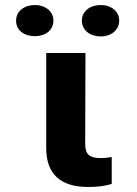

<svg xmlns="http://www.w3.org/2000/svg" viewBox="-20 -739 544 764"><path d="M331.1 5C368.4 5 397.1 1.3 424.6 -7V-114L405.4 -111.5C397.7 -110.5 389 -110 379.5 -110C336.5 -110 319 -125.2 319 -165L320.1 -528H163.9V-150C163.9 -47.4 219.2 5 331.1 5ZM118.8 -595C161 -595 192.5 -619 192.5 -657C192.5 -694.1 160.3 -719 118.8 -719C77 -719 44 -694.6 44 -657C44 -618.4 75.8 -595 118.8 -595ZM380.6 -594C422.2 -594 454.3 -619.4 454.3 -657C454.3 -694.1 422.1 -719 380.6 -719C338.8 -719 305.8 -694.6 305.8 -657C305.8 -618.8 338.2 -594 380.6 -594Z"/></svg>

Font: Asimov
Style: Wid
Weight: 500
Designer: Google
Version: Version 2.000980; 2014